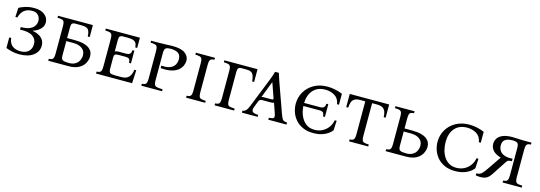

<svg xmlns="http://www.w3.org/2000/svg" viewBox="8 -1362 6162 2192"><g transform="rotate(15 3089.0 -266.5)"><path d="M281 -283Q316 -279 349 -263Q382 -247 403.5 -218Q425 -189 425 -145Q425 -75 365 -30Q305 15 201 15Q150 15 108 4Q66 -7 42 -17V-142H65Q73 -76 111 -49Q149 -22 204 -22Q251 -22 280 -39Q309 -56 322 -83Q335 -110 335 -141Q335 -200 287 -232.5Q239 -265 138 -260V-290Q205 -290 243.5 -307.5Q282 -325 298.5 -352.5Q315 -380 315 -409Q315 -431 305.5 -452.5Q296 -474 275 -488.5Q254 -503 217 -503Q159 -503 122.5 -472.5Q86 -442 72 -386H49L55 -495Q78 -509 125.5 -524.5Q173 -540 233 -540Q312 -540 356.5 -504Q401 -468 401 -414Q401 -380 383.5 -354.5Q366 -329 339 -312Q312 -295 281 -285Z M990 -171Q990 -132 969.5 -92.5Q949 -53 903 -26.5Q857 0 778 0H541V-23Q563 -24 576 -29Q589 -34 595 -50Q601 -66 601 -100V-425Q601 -460 594 -475.5Q587 -491 569 -496Q551 -501 516 -502V-525H928V-384H905Q903 -440 884 -464.5Q865 -489 804 -489H726Q705 -489 693.5 -479Q682 -469 682 -425V-306H767Q836 -306 879.5 -294Q923 -282 947.5 -262Q972 -242 981 -218.5Q990 -195 990 -171ZM682 -100Q682 -57 702.5 -46.5Q723 -36 772 -36Q817 -36 844 -50.5Q871 -65 885 -86Q899 -107 903.5 -127.5Q908 -148 908 -161Q908 -213 869 -241.5Q830 -270 767 -270H682Z M1106 0V-23Q1128 -24 1141 -29Q1154 -34 1160 -50Q1166 -66 1166 -100V-425Q1166 -460 1159 -475.5Q1152 -491 1134 -496Q1116 -501 1081 -502V-525H1484V-404H1461Q1460 -432 1451 -450.5Q1442 -469 1418.5 -479Q1395 -489 1349 -489H1291Q1270 -489 1258.5 -479Q1247 -469 1247 -425V-298Q1255 -304 1266.5 -306Q1278 -308 1294 -308H1377Q1406 -308 1421.5 -320Q1437 -332 1438 -365H1461V-215H1438Q1437 -248 1424.5 -260Q1412 -272 1377 -272H1296Q1269 -272 1258 -263Q1247 -254 1247 -228V-100Q1247 -57 1262.5 -46.5Q1278 -36 1323 -36H1394Q1459 -36 1486 -71Q1513 -106 1517 -155H1540L1532 0Z M1641 0V-23Q1663 -24 1676 -29Q1689 -34 1695 -50Q1701 -66 1701 -100V-425Q1701 -460 1694 -475.5Q1687 -491 1669 -496Q1651 -501 1616 -502V-525H1701Q1763 -525 1799.5 -527.5Q1836 -530 1865 -530Q1972 -530 2018.5 -495Q2065 -460 2065 -407Q2065 -380 2052 -349.5Q2039 -319 2009 -294Q1979 -269 1928 -256.5Q1877 -244 1802 -251V-281Q1856 -276 1890.5 -286Q1925 -296 1944 -315Q1963 -334 1970 -356.5Q1977 -379 1977 -400Q1977 -453 1944 -473.5Q1911 -494 1858 -494Q1819 -494 1800.5 -482.5Q1782 -471 1782 -425V-100Q1782 -66 1789.5 -50Q1797 -34 1819.5 -29Q1842 -24 1886 -23V0Z M2311 -100Q2311 -66 2318 -50Q2325 -34 2343.5 -29Q2362 -24 2396 -23V0H2170V-23Q2192 -24 2205 -29Q2218 -34 2224 -50Q2230 -66 2230 -100V-425Q2230 -460 2223 -475.5Q2216 -491 2198 -496Q2180 -501 2145 -502V-525H2371V-502Q2349 -501 2336 -496Q2323 -491 2317 -475.5Q2311 -460 2311 -425Z M2507 0V-23Q2529 -24 2542 -29Q2555 -34 2561 -50Q2567 -66 2567 -100V-425Q2567 -460 2560 -475.5Q2553 -491 2535 -496Q2517 -501 2482 -502V-525H2874V-374H2851Q2847 -417 2837.5 -442Q2828 -467 2808 -478Q2788 -489 2750 -489H2692Q2671 -489 2659.5 -479Q2648 -469 2648 -425V-100Q2648 -66 2655 -50Q2662 -34 2681.5 -29Q2701 -24 2738 -23V0Z M3277 -100Q3290 -64 3300.5 -48.5Q3311 -33 3324 -29Q3337 -25 3357 -23V0H3142V-23Q3171 -25 3186 -29.5Q3201 -34 3202.5 -50Q3204 -66 3191 -100L3154 -206Q3149 -201 3139 -199.5Q3129 -198 3118 -198H3025Q3004 -198 2993 -193Q2982 -188 2975 -169L2948 -100Q2933 -60 2946.5 -42.5Q2960 -25 3016 -23V0H2830V-23Q2854 -25 2871 -43Q2888 -61 2903 -100L3041 -447Q3051 -472 3059.5 -497Q3068 -522 3075 -548H3120Q3127 -522 3136 -497Q3145 -472 3153 -447ZM3117 -234Q3132 -234 3136 -239.5Q3140 -245 3133 -262L3076 -424H3074L2999 -230Q3004 -233 3010.5 -233.5Q3017 -234 3025 -234Z M3676 15Q3604 15 3551 -9Q3498 -33 3464 -72.5Q3430 -112 3413.5 -160.5Q3397 -209 3397 -258Q3397 -335 3434.5 -399Q3472 -463 3540 -501.5Q3608 -540 3699 -540Q3749 -540 3796 -529Q3843 -518 3877 -503V-374H3854Q3844 -440 3795.5 -470Q3747 -500 3684 -500Q3593 -500 3542 -444Q3491 -388 3487 -291H3674Q3703 -291 3718.5 -303Q3734 -315 3735 -348H3758V-198H3735Q3734 -231 3721.5 -243Q3709 -255 3674 -255H3488Q3491 -197 3512.5 -144.5Q3534 -92 3575 -58.5Q3616 -25 3680 -25Q3728 -25 3769 -45Q3810 -65 3838.5 -102Q3867 -139 3876 -190H3899L3893 -76Q3862 -35 3805.5 -10Q3749 15 3676 15Z M3964 -525H4430V-369H4407Q4406 -404 4397 -431Q4388 -458 4365 -473.5Q4342 -489 4296 -489H4238V-100Q4238 -66 4245 -50Q4252 -34 4270.5 -29Q4289 -24 4323 -23V0H4097V-23Q4119 -24 4132 -29Q4145 -34 4151 -50Q4157 -66 4157 -100V-489H4097Q4052 -489 4029 -473.5Q4006 -458 3997.5 -431Q3989 -404 3987 -369H3964Z M4978 -171Q4978 -132 4957.5 -92.5Q4937 -53 4891 -26.5Q4845 0 4766 0H4529V-23Q4551 -24 4564 -29Q4577 -34 4583 -50Q4589 -66 4589 -100V-425Q4589 -460 4582 -475.5Q4575 -491 4557 -496Q4539 -501 4504 -502V-525H4730V-502Q4708 -501 4695 -496Q4682 -491 4676 -475.5Q4670 -460 4670 -425V-306H4755Q4824 -306 4867.5 -294Q4911 -282 4935.5 -262Q4960 -242 4969 -218.5Q4978 -195 4978 -171ZM4670 -100Q4670 -57 4690.5 -46.5Q4711 -36 4760 -36Q4805 -36 4832 -50.5Q4859 -65 4873 -86Q4887 -107 4891.5 -127.5Q4896 -148 4896 -161Q4896 -213 4857 -241.5Q4818 -270 4755 -270H4670Z M5352 15Q5280 15 5227 -9Q5174 -33 5140 -72.5Q5106 -112 5089.5 -160.5Q5073 -209 5073 -258Q5073 -335 5110.5 -399Q5148 -463 5216 -501.5Q5284 -540 5375 -540Q5425 -540 5472 -529Q5519 -518 5553 -503V-374H5530Q5520 -440 5471.5 -470Q5423 -500 5360 -500Q5266 -500 5214.5 -440.5Q5163 -381 5163 -278Q5163 -232 5174 -187Q5185 -142 5208.5 -105.5Q5232 -69 5268.5 -47Q5305 -25 5356 -25Q5404 -25 5445 -45Q5486 -65 5514.5 -102Q5543 -139 5552 -190H5575L5569 -76Q5538 -35 5481.5 -10Q5425 15 5352 15Z M6052 -425V-100Q6052 -66 6059 -50Q6066 -34 6084.5 -29Q6103 -24 6137 -23V0H5911V-23Q5933 -24 5946 -29Q5959 -34 5965 -50Q5971 -66 5971 -100V-425Q5971 -469 5955 -481.5Q5939 -494 5895 -494Q5843 -494 5812 -474Q5781 -454 5781 -405Q5781 -372 5798 -344Q5815 -316 5852.5 -301.5Q5890 -287 5951 -292V-262Q5926 -262 5911.5 -257Q5897 -252 5883 -229L5781 -73Q5766 -50 5750 -32Q5734 -14 5710 -4Q5686 6 5647 6Q5620 6 5594 0V-23Q5616 -23 5631.5 -28.5Q5647 -34 5663.5 -51Q5680 -68 5704 -103L5817 -269Q5755 -286 5724 -320Q5693 -354 5693 -400Q5693 -435 5712 -464.5Q5731 -494 5774 -512Q5817 -530 5888 -530Q5918 -530 5949 -527.5Q5980 -525 6011 -525H6112V-502Q6090 -501 6077 -496Q6064 -491 6058 -475.5Q6052 -460 6052 -425Z"/></g></svg>

Font: Bona Nova SC
Style: Regular
Weight: 400
Designer: Mateusz Machalski
Foundry: Capitalics
Version: Version 4.001; ttfautohint (v1.8.4.7-5d5b)